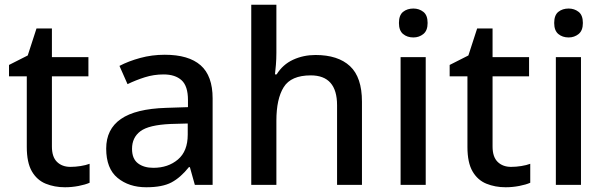

<svg xmlns="http://www.w3.org/2000/svg" viewBox="-20 -780 2554 810"><path d="M277 -76Q298 -76 320 -79.5Q342 -83 358 -89V-9Q340 -1 311.5 4.5Q283 10 254 10Q210 10 173 -5Q136 -20 114.5 -57Q93 -94 93 -160V-458H18V-506L97 -546L134 -660H199V-539H353V-458H199V-162Q199 -118 220.5 -97Q242 -76 277 -76Z M675 -549Q776 -549 826.5 -504.5Q877 -460 877 -365V0H802L781 -75H777Q742 -31 703.5 -10.5Q665 10 597 10Q524 10 476 -29.5Q428 -69 428 -153Q428 -235 490 -278Q552 -321 681 -325L773 -328V-358Q773 -417 746 -441.5Q719 -466 670 -466Q629 -466 591 -454Q553 -442 518 -425L484 -502Q522 -522 571.5 -535.5Q621 -549 675 -549ZM700 -257Q608 -253 572.5 -226.5Q537 -200 537 -152Q537 -110 562 -91Q587 -72 627 -72Q689 -72 730.5 -107Q772 -142 772 -212V-259Z M1146 -557Q1146 -531 1144 -506.5Q1142 -482 1140 -466H1147Q1173 -508 1216.5 -528Q1260 -548 1311 -548Q1406 -548 1456.5 -501Q1507 -454 1507 -351V0H1402V-336Q1402 -462 1291 -462Q1208 -462 1177 -412.5Q1146 -363 1146 -271V0H1040V-760H1146Z M1724 -744Q1748 -744 1766 -730Q1784 -716 1784 -683Q1784 -651 1766 -636.5Q1748 -622 1724 -622Q1698 -622 1680.5 -636.5Q1663 -651 1663 -683Q1663 -716 1680.5 -730Q1698 -744 1724 -744ZM1776 -539V0H1670V-539Z M2136 -76Q2157 -76 2179 -79.5Q2201 -83 2217 -89V-9Q2199 -1 2170.5 4.5Q2142 10 2113 10Q2069 10 2032 -5Q1995 -20 1973.5 -57Q1952 -94 1952 -160V-458H1877V-506L1956 -546L1993 -660H2058V-539H2212V-458H2058V-162Q2058 -118 2079.5 -97Q2101 -76 2136 -76Z M2379 -744Q2403 -744 2421 -730Q2439 -716 2439 -683Q2439 -651 2421 -636.5Q2403 -622 2379 -622Q2353 -622 2335.5 -636.5Q2318 -651 2318 -683Q2318 -716 2335.5 -730Q2353 -744 2379 -744ZM2431 -539V0H2325V-539Z"/></svg>

Font: Noto Sans Kannada Medium
Style: Regular
Weight: 500
Designer: Jelle Bosma - Monotype Design Team
Foundry: Monotype Imaging Inc.
Version: Version 2.005; ttfautohint (v1.8.4.7-5d5b)